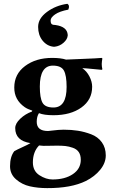

<svg xmlns="http://www.w3.org/2000/svg" viewBox="-20 -740 601 998"><path d="M332 -559.1V-555.2Q330.1 -535.2 310.1 -517.6Q290 -500 264.2 -497.1H257.8Q223.6 -501 200.9 -529.5Q178.2 -558.1 178.2 -600.1Q178.2 -644 224.1 -678Q270 -711.9 330.1 -720.2Q344.2 -711.4 335 -689.9Q289.1 -681.2 266.1 -665Q243.2 -648.9 243.2 -634Q243.2 -619.1 249 -614.5Q254.9 -609.9 269 -609.9Q329.1 -601.1 332 -559.1ZM459 -289.1Q459 -221.2 403.1 -181.2Q347.2 -141.1 257.8 -141.1Q208.5 -141.1 182.6 -151.9Q170.9 -134.3 170.9 -106.9Q170.9 -59.1 229 -59.1Q231 -59.1 235.6 -59.6Q240.2 -60.1 248 -61Q286.1 -65.9 311 -65.9Q351.1 -65.9 385 -60.5Q418.9 -55.2 453.9 -42Q488.8 -28.8 509.3 -0.5Q529.8 27.8 529.8 67.9Q529.8 106.9 501 142.3Q472.2 177.7 426.3 200.7Q350.1 238.3 225.1 237.8Q176.3 237.8 135.3 228.5Q94.2 219.2 63.2 192.1Q32.2 165 32.2 124Q32.2 74.2 54.2 45.9Q65.4 39.1 96.2 25.1Q127 11.2 138.2 3.9Q59.1 -8.3 59.1 -74.2Q59.1 -98.1 85.4 -123Q111.8 -147.9 146 -160.2L147.9 -165Q123 -172.9 108.4 -183.1Q53.7 -221.2 54.2 -285.2Q54.2 -355 110.6 -397Q167 -439 251 -439Q295.9 -439 323.2 -430.2Q351.1 -431.6 416.5 -434.1Q481.9 -436.5 508.8 -439L512.2 -436Q509.3 -421.9 508.8 -407.2Q508.8 -393.6 512.2 -379.9L508.8 -377Q496.1 -377.9 460.4 -381.6Q424.8 -385.3 407.7 -385.7Q430.7 -370.1 444.8 -342.8Q459 -315.4 459 -289.1ZM326.2 -288.1Q326.2 -348.1 312 -373.5Q297.9 -398.9 254.9 -398.9Q187 -398.9 187 -290Q187 -231 200.9 -206.1Q214.8 -181.2 257.8 -181.2Q326.2 -181.2 326.2 -288.1ZM183.1 16.1Q150.9 49.3 150.9 104Q150.9 148.9 185.1 170.9Q219.2 192.9 252.9 192.9Q317.9 192.9 358.9 165Q399.9 137.2 399.9 90.8Q399.9 65.9 389.4 50.5Q378.9 35.2 358.4 28.1Q337.9 21 319.8 19Q301.8 17.1 275.9 17.1Q271 17.1 247.1 17.6Q223.1 18.1 206.1 18.1Q199.2 18.1 183.1 16.1Z"/></svg>

Font: Linux Biolinum O
Style: Bold
Weight: 700
Designer: Philipp H. Poll
Foundry: Philipp H. Poll
Version: Version 1.3.2